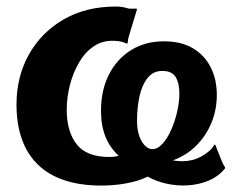

<svg xmlns="http://www.w3.org/2000/svg" viewBox="-20 -560 740 588"><path d="M282.6 8.3Q199.7 6.9 143.4 -22.1Q87.2 -51.1 58.8 -106.4Q30.5 -161.7 30.5 -239.5Q30.5 -325.1 68.5 -393.1Q106.5 -461 174.9 -500.5Q243.3 -540 334.6 -540Q348.2 -540 357.7 -538Q367.3 -536 374.7 -533.7Q386.1 -533.1 393.1 -533.6Q400 -534.1 399.4 -530.8L375.1 -450.4Q371.7 -440 371.5 -432.7Q371.3 -425.4 368 -426.4Q359.6 -430.6 349.9 -432.8Q340.2 -435 328.9 -435Q294.1 -436.4 267.2 -418.2Q240.3 -400 222 -368.5Q203.7 -337 194 -299.2Q184.4 -261.5 184.4 -223.6Q184.4 -157 214.8 -118.1Q245.3 -79.3 314.3 -79.3Q323.2 -79.3 329.6 -80.2Q336 -81 343.6 -83Q316.3 -107.8 302.8 -141.9Q289.3 -175.9 289.3 -220Q289.3 -283.7 313.5 -331.5Q337.7 -379.4 381.4 -406.5Q425.1 -433.5 481.9 -433.5Q534.6 -433.5 570.5 -412.4Q606.3 -391.2 625.1 -354.2Q644 -317.1 644 -269.2Q644 -223.5 627.2 -183.2Q610.4 -142.8 580.1 -113.1Q549.9 -83.4 509.3 -68.8Q541.3 -63.1 569.1 -70Q597 -76.9 622 -98.6Q630.3 -105.9 633.6 -112.3Q637 -118.7 639.2 -116.7L659.2 -66.5Q663.4 -56.1 667.3 -50.7Q671.2 -45.2 668.2 -43.2Q648.2 -19 618.6 -6.7Q589 5.6 555.6 7.6Q522.3 9.7 490 2.5Q457.8 -4.7 432.5 -19.1Q403.5 -4.9 363.5 2.1Q323.5 9 282.6 8.3ZM446 -103.2Q462.5 -103.2 477.6 -119.7Q492.8 -136.2 504.2 -162.2Q515.7 -188.2 522.5 -217.7Q529.3 -247.3 529.3 -273.2Q529.3 -305.7 517.8 -324.3Q506.3 -342.8 477.3 -342.8Q449 -342.8 431.7 -320.9Q414.4 -298.9 407 -264.3Q399.7 -229.6 399.7 -191Q399.7 -161.1 407.4 -141.3Q415.1 -121.5 425.8 -112.3Q436.5 -103.2 446 -103.2Z"/></svg>

Font: Libre Franklin Thin
Style: Italic
Weight: 100
Italic angle: -8°
Designer: Pablo Impallari, Rodrigo Fuenzalida, Nhung Nguyen
Foundry: Impallari Type
Version: Version 3.000